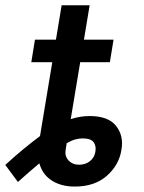

<svg xmlns="http://www.w3.org/2000/svg" viewBox="-26 -696 545 728"><path d="M125.7 -180 172.2 -460.2H92.7L106.5 -545.5H186.1L207.7 -676.1H313.9L292.3 -545.5H404.5L390.6 -460.2H278.1L242.2 -244.3Q278.1 -256 313.6 -256Q384.2 -256 413.7 -219.1Q444.2 -180.8 434.3 -127.1Q425.4 -70.7 379.6 -29.8Q333.1 11.4 257.5 11.4Q229.8 11.4 207.4 5Q185 -1.4 168 -13Q150.9 -24.5 139.7 -40.8Q128.6 -57.2 123.2 -76.7Q105.8 -61.8 85.6 -44.6Q65.3 -27.3 41.9 -6L-6 -70.7Q31.6 -105.1 64.3 -131.9Q96.9 -158.7 125.7 -180ZM234 -87.7Q249.3 -71.4 273.8 -71.4Q285.2 -71.4 295.5 -74.6Q305.8 -77.8 314.3 -84.3Q322.8 -90.9 328.5 -100.5Q334.2 -110.1 335.9 -122.9Q339.1 -142.4 329.2 -156.6Q318.9 -171.2 286.9 -171.2Q274.5 -171.2 260.5 -167.6Q246.4 -164.1 226.9 -153.1L222.7 -126.4Q219.1 -103.7 234 -87.7Z"/></svg>

Font: Inter P Medium
Style: Italic
Weight: 500
Italic angle: 9.39999°
Designer: Rasmus Andersson
Foundry: rsms
Version: Version 3.018;git-588b23468